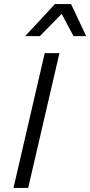

<svg xmlns="http://www.w3.org/2000/svg" viewBox="-20 -920 442 940"><path d="M271 -660 118 0H46L199 -660ZM328 -900 402 -743H340L282 -852L175 -743H103L249 -900Z"/></svg>

Font: Kantumruy Pro
Style: Italic
Weight: 400
Italic angle: -13°
Designer: Sovichet Tep
Foundry: Sovichet Tep
Version: Version 1.002